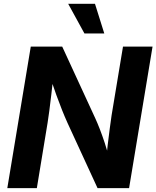

<svg xmlns="http://www.w3.org/2000/svg" viewBox="-20 -967 804 987"><path d="M17.6 0 138.2 -727.5H299.8L470.2 -357.9Q481 -334.5 493.2 -303Q505.4 -271.5 518.1 -233.2Q530.8 -194.8 542 -149.9L524.9 -137.2Q528.3 -175.3 533.4 -220Q538.6 -264.6 544.2 -306.2Q549.8 -347.7 553.7 -374.5L612.3 -727.5H764.2L643.6 0H481.4L327.1 -335Q313 -366.2 299.1 -400.9Q285.2 -435.5 269.5 -479Q253.9 -522.5 234.9 -578.6L255.4 -584Q249.5 -529.8 243.9 -481.9Q238.3 -434.1 233.4 -396.5Q228.5 -358.9 224.6 -335.4L169.4 0ZM414.1 -794.9 330.6 -947.3H468.3L516.1 -794.9Z"/></svg>

Font: Inter 20pt
Style: Bold Italic
Weight: 700
Italic angle: -9.3988°
Version: Version 4.001;git-66647c0bb